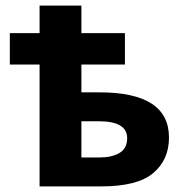

<svg xmlns="http://www.w3.org/2000/svg" viewBox="-20 -664 640 684"><path d="M341 0Q470 0 526 -47.5Q582 -95 582 -174Q582 -335 335 -335H270V-434H425V-546H270V-644H121V-546H15V-434H121V0ZM270 -232H332Q433 -232 433 -172Q433 -135 405.5 -119Q378 -103 334 -103H270Z"/></svg>

Font: Noto Sans Mono UI
Style: Bold
Weight: 700
Designer: Monotype Design team
Foundry: Monotype Imaging Inc.
Version: 1.000